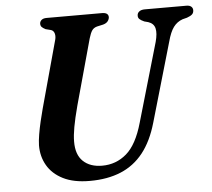

<svg xmlns="http://www.w3.org/2000/svg" viewBox="-51 -756 911 824"><g transform="rotate(-5 404.5 -343.5)"><path d="M538 -217 636.5 -556.5Q646.5 -593.5 641.2 -614.8Q636 -636 612.5 -644L595.5 -648.5Q581 -655 575 -661Q569 -667 569.5 -676Q569.5 -686.5 578 -693.2Q586.5 -700 602.5 -700H781.5Q795 -700 802 -694Q809 -688 809 -678.5Q809 -667 802 -660.5Q795 -654 779.5 -648.5L760 -643.5Q736 -635 720.8 -614.5Q705.5 -594 694.5 -552.5L596 -212.5Q573.5 -134 534 -84.2Q494.5 -34.5 437.2 -10.8Q380 13 303.5 13Q234 13 188.5 -10Q143 -33 120.8 -71.8Q98.5 -110.5 99 -158.5Q99.5 -178.5 104 -205.2Q108.5 -232 115.2 -260.5Q122 -289 128.5 -313.5L206.5 -598.5Q212 -615.5 208.8 -629Q205.5 -642.5 194 -646.5L170.5 -652.5Q159 -658.5 154.2 -663.8Q149.5 -669 149.5 -678Q150 -687.5 157.5 -693.8Q165 -700 179 -700H417.5Q445.5 -700 445.5 -680Q445 -671 438.8 -662.8Q432.5 -654.5 418.5 -650.5L391.5 -644.5Q377 -640.5 369.8 -629.8Q362.5 -619 356 -597L278 -314Q263.5 -259.5 257 -223.2Q250.5 -187 250.5 -161Q250 -104.5 280 -76Q310 -47.5 362 -47.5Q422 -47.5 467 -86.2Q512 -125 538 -217Z"/></g></svg>

Font: Fraunces SemiBold
Style: Italic
Weight: 600
Italic angle: -16°
Version: Version 1.000;[b76b70a41]